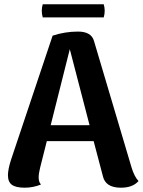

<svg xmlns="http://www.w3.org/2000/svg" viewBox="-20 -860 668 894"><path d="M463 -779H179Q170 -810 179 -840H463Q472 -810 463 -779ZM592 -82Q605 -38 625 -17Q598 14 543 14Q471 14 459 -40L416 -203H198L167 -80Q160 -52 160 -34Q160 -12 171 -1Q134 14 95 14Q54 14 35.5 0.5Q17 -13 17 -44Q17 -71 31 -115L225 -694Q283 -713 343 -713Q406 -713 418 -668ZM216 -277H397L305 -631Z"/></svg>

Font: Arima Koshi Bold
Style: Regular
Weight: 700
Designer: Joana Correia and Natanael Gama
Foundry: NDISCOVER
Version: Version 1.019;PS 001.019;hotconv 1.0.88;makeotf.lib2.5.64775